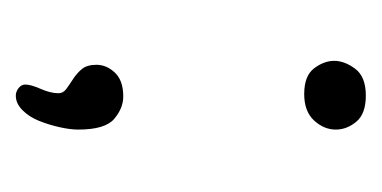

<svg xmlns="http://www.w3.org/2000/svg" viewBox="-140 -277 483 243"><g transform="rotate(90 101.5 -155.5)"><path d="M57 -337Q57 -350 67 -363.5Q77 -377 101 -377Q124 -377 134 -365Q144 -353 144 -339Q144 -324 132.5 -311.5Q121 -299 99 -299Q76 -299 66.5 -311.5Q57 -324 57 -337ZM62 -36Q62 -49 72 -59.5Q82 -70 102 -70Q117 -70 130.5 -58.5Q144 -47 144 -13Q144 -3 141 10.5Q138 24 133 36.5Q128 49 119.5 57.5Q111 66 101 66Q96 66 91.5 62.5Q87 59 87 54Q87 47 92.5 34.5Q98 22 98 12Q98 6 92.5 2Q87 -2 80 -6.5Q73 -11 67.5 -17.5Q62 -24 62 -36Z"/></g></svg>

Font: Life Savers
Style: Regular
Weight: 400
Designer: Pablo Impallari, Rodrigo Fuenzalida, Brenda Gallo
Foundry: Pablo Impallari, Rodrigo Fuenzalida, Brenda Gallo
Version: Version 3.001; ttfautohint (v0.95) -l 8 -r 50 -G 200 -x 14 -